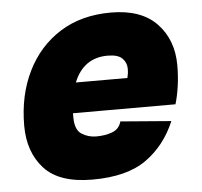

<svg xmlns="http://www.w3.org/2000/svg" viewBox="-45 -599 690 657"><g transform="rotate(-5 300.0 -270.0)"><path d="M247 12Q133 12 81.5 -44.5Q30 -101 30 -192Q30 -296 70 -377.5Q110 -459 183.5 -505.5Q257 -552 359 -552Q463 -552 516.5 -496Q570 -440 570 -352Q570 -315 565 -280.5Q560 -246 552 -220H200Q200 -213 200 -206Q200 -163 222.5 -148.5Q245 -134 273 -134Q303 -134 327.5 -143Q352 -152 359 -178L533 -164Q499 -83 432.5 -35.5Q366 12 247 12ZM335 -406Q252 -406 219 -324H396Q398 -332 399 -339Q400 -346 400 -356Q400 -376 385.5 -391Q371 -406 335 -406Z"/></g></svg>

Font: Geist Mono Black
Style: Italic
Weight: 900
Italic angle: -12°
Monospace: yes
Designer: Basement.studio, Andrés Briganti, Mateo Zaragoza
Foundry: Basement.studio, Vercel, Andrés Briganti, Guido Ferreyra, Mateo Zaragoza
Version: Version 1.500; ttfautohint (v1.8.4.7-5d5b)